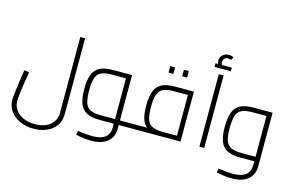

<svg xmlns="http://www.w3.org/2000/svg" viewBox="-133 -1271 2848 1857"><g transform="rotate(15 1291.0 -342.0)"><path d="M309 248Q234 248 172.5 220.5Q111 193 75.5 143.5Q40 94 40 30Q40 9 44 -27Q48 -63 53.5 -106Q59 -149 66 -193.5Q73 -238 79 -276L128 -268Q116 -199 107 -139Q98 -79 93.5 -35Q89 9 89 30Q89 80 117 119Q145 158 195 180Q245 202 309 202Q373 202 419.5 181.5Q466 161 492 123Q518 85 518 35V-726H566V35Q566 105 530.5 152.5Q495 200 436.5 224Q378 248 309 248Z M1097 0V-46H1199V0ZM877 216Q838 216 798.5 210.5Q759 205 724 197L732 157Q783 164 817.5 167Q852 170 877 170Q964 170 1006 136Q1048 102 1048 37V-472L1071 -454H908Q840 -454 802 -436.5Q764 -419 749 -374.5Q734 -330 734 -250Q734 -170 749 -125.5Q764 -81 802 -63.5Q840 -46 908 -46H1048V0H908Q821 0 772.5 -26.5Q724 -53 704.5 -108.5Q685 -164 685 -250Q685 -336 704.5 -391.5Q724 -447 772.5 -473.5Q821 -500 908 -500H1097V37Q1097 95 1070.5 135Q1044 175 995.5 195.5Q947 216 877 216ZM1199 0V-46Q1206 -46 1210 -44Q1214 -42 1216 -39Q1218 -36 1218.5 -32Q1219 -28 1219 -23Q1219 -18 1218.5 -13.5Q1218 -9 1216 -6Q1214 -3 1210 -1.5Q1206 0 1199 0Z M1199 0V-46H1701L1668 -15V-475L1691 -454H1528Q1460 -454 1422 -436.5Q1384 -419 1368.5 -374.5Q1353 -330 1353 -250Q1353 -170 1368.5 -125.5Q1384 -81 1422 -63.5Q1460 -46 1528 -46V-6Q1441 -6 1392.5 -31Q1344 -56 1324.5 -110Q1305 -164 1305 -250Q1305 -336 1324.5 -391.5Q1344 -447 1392.5 -473.5Q1441 -500 1528 -500H1716V0ZM1199 0Q1192 0 1188 -1.5Q1184 -3 1182 -6Q1180 -9 1179.5 -13.5Q1179 -18 1179 -23Q1179 -30 1180.5 -34.5Q1182 -39 1186 -42.5Q1190 -46 1199 -46ZM1431 -614V-680H1480V-614ZM1568 -614V-680H1617V-614Z M1905 0V-726H1953V0ZM1895 -783Q1881 -800 1873.5 -816.5Q1866 -833 1866 -850Q1866 -875 1878 -893.5Q1890 -912 1909.5 -922Q1929 -932 1951 -932Q1964 -932 1976.5 -928.5Q1989 -925 2000 -918L1982 -888Q1974 -893 1966.5 -894.5Q1959 -896 1951 -896Q1931 -896 1917.5 -883Q1904 -870 1904 -850Q1904 -837 1909 -826Q1914 -815 1926 -801ZM1847 -783V-819H2010V-783Z M2284 216Q2245 216 2205.5 210.5Q2166 205 2131 197L2139 157Q2190 164 2224.5 167Q2259 170 2284 170Q2371 170 2413 136Q2455 102 2455 37V-472L2478 -454H2315Q2247 -454 2209 -436.5Q2171 -419 2156 -374.5Q2141 -330 2141 -250Q2141 -170 2156 -125.5Q2171 -81 2209 -63.5Q2247 -46 2315 -46H2455V0H2315Q2228 0 2179.5 -26.5Q2131 -53 2111.5 -108.5Q2092 -164 2092 -250Q2092 -336 2111.5 -391.5Q2131 -447 2179.5 -473.5Q2228 -500 2315 -500H2504V37Q2504 95 2477.5 135Q2451 175 2402.5 195.5Q2354 216 2284 216Z"/></g></svg>

Font: Cairo Play Light
Style: Regular
Weight: 300
Version: Version 3.119